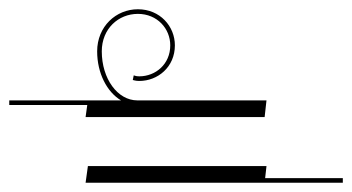

<svg xmlns="http://www.w3.org/2000/svg" viewBox="-150 -621 761 415"><path d="M422 -368 426 -404H147C104 -404 70 -451 70 -510C70 -559 106 -591 148 -591C190 -591 218 -559 218 -523C218 -482 186 -456 151 -456C143 -456 141 -458 139 -458L137 -448C139 -448 142 -446 151 -446C191 -446 228 -476 228 -523C228 -564 196 -601 148 -601C101 -601 60 -564 60 -510C60 -462.8 81.2 -422.1 111.6 -404H-130V-394H38.6L35 -368ZM35 -226H591V-236H423.1L426 -262H40Z"/></svg>

Font: FoglihtenNo04
Style: Regular
Weight: 500
Designer: gluk (gluksza@wp.pl)
Foundry: gluk (gluksza@wp.pl)
Version: Version 0.70